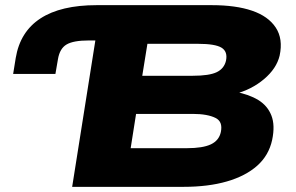

<svg xmlns="http://www.w3.org/2000/svg" viewBox="-20 -725 1148 745"><path d="M260 0 350 -568H324Q265 -568 238.5 -552.5Q212 -537 205 -496L195 -438H31L41 -500Q58 -602 137 -653.5Q216 -705 355 -705H802Q895 -705 958 -683.5Q1021 -662 1050 -618Q1079 -574 1065 -509Q1053 -459 1004.5 -418Q956 -377 890 -360L892 -369Q946 -359 982 -337Q1018 -315 1033 -277Q1048 -239 1036 -182Q1023 -122 978 -82Q933 -42 860.5 -21Q788 0 692 0ZM487 -150H705Q767 -150 798.5 -165Q830 -180 837 -213Q841 -233 836 -246.5Q831 -260 816 -267.5Q801 -275 779 -279Q757 -283 729 -283H508ZM532 -431H728Q792 -431 821 -445Q850 -459 857 -490Q864 -525 839.5 -540Q815 -555 748 -555H552Z"/></svg>

Font: Nunito Sans 10pt Expanded Black
Style: Italic
Weight: 900
Width: 7
Italic angle: -9°
Designer: Vernon Adams
Foundry: Vernon Adams
Version: Version 3.101;gftools[0.9.27]